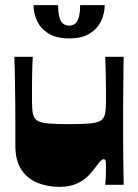

<svg xmlns="http://www.w3.org/2000/svg" viewBox="-20 -722 539 750"><path d="M211 8Q167 8 127.5 -7.5Q88 -23 64 -58.5Q40 -94 40 -153Q40 -201 40 -245Q40 -289 39.5 -327Q39 -365 38.5 -397.5Q38 -430 37.5 -455.5Q37 -481 36 -500H108Q107 -486 106.5 -468Q106 -450 105.5 -430Q105 -410 105 -390Q105 -370 105 -353Q105 -336 105 -324Q105 -294 109 -276Q113 -258 127 -250Q141 -242 170 -239.5Q199 -237 249 -237Q299 -237 328.5 -239.5Q358 -242 372 -250Q386 -258 390 -276Q394 -294 394 -324Q394 -339 394 -361.5Q394 -384 393.5 -409.5Q393 -435 392.5 -459Q392 -483 391 -500H463Q463 -491 462.5 -470.5Q462 -450 462 -422Q462 -394 461.5 -364Q461 -334 461 -305.5Q461 -277 461 -255Q461 -223 461 -184Q461 -145 461.5 -107Q462 -69 462.5 -40Q463 -11 463 0H391Q393 -19 393.5 -37.5Q394 -56 394 -69Q394 -83 393 -91.5Q392 -100 385 -100Q380 -100 373 -93.5Q366 -87 352 -67Q341 -52 324 -34.5Q307 -17 279.5 -4.5Q252 8 211 8ZM250 -572Q200 -572 169.5 -591Q139 -610 125 -640Q111 -670 111 -702H207Q207 -660 217.5 -641Q228 -622 250 -622Q272 -622 282.5 -641Q293 -660 293 -702H389Q389 -670 375 -640Q361 -610 330.5 -591Q300 -572 250 -572Z"/></svg>

Font: Ojuju ExtraBold
Style: Regular
Weight: 800
Designer: Chisaokwu Joboson, Mirko Velimirovic
Foundry: Udi Foundry
Version: Version 1.000